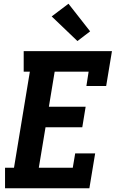

<svg xmlns="http://www.w3.org/2000/svg" viewBox="-20 -1009 640 1029"><path d="M7 0V-110H55L140 -625H107V-735H580L549 -548H443L455 -625H273L242 -437H439L421 -327H224L188 -110H370L383 -187H490L459 0ZM395 -789 257 -921 347 -989 463 -841Z"/></svg>

Font: Iosevka Slab XBdExObl
Style: Regular
Weight: 800
Width: 7
Italic angle: -9°
Monospace: yes
Designer: Belleve Invis
Foundry: Belleve Invis
Version: Version 11.1.0; ttfautohint (v1.8.3)